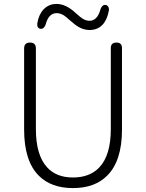

<svg xmlns="http://www.w3.org/2000/svg" viewBox="-20 -946 745 979"><path d="M352 13Q241 13 178 -50Q103 -125 103 -285V-699Q103 -729 133 -729Q163 -729 163 -699V-288Q163 -155 220 -93Q267 -41 352 -41Q438 -41 487 -93Q545 -155 545 -288V-701Q545 -729 574 -729Q602 -729 602 -701V-507V-285Q602 -125 526 -50Q463 13 352 13ZM437 -793Q407 -793 380 -809Q364 -818 337 -842Q316 -861 305 -868Q287 -879 269 -879Q229 -879 214 -825Q212 -815 204.5 -806.5Q197 -798 188 -799Q168 -801 170 -826Q177 -871 202 -898Q229 -926 268 -926Q315 -926 362 -883Q365 -881 370 -876Q390 -858 401 -851Q419 -840 436 -840Q475 -840 491 -894Q493 -905 500.5 -913.5Q508 -922 517.5 -921Q527 -920 532 -911.5Q537 -903 535 -892Q527 -846 503 -820Q477 -793 437 -793Z"/></svg>

Font: GenSenRounded TW L
Style: Regular
Weight: 300
Version: Version 1.501;PS 1;hotconv 16.6.51;makeotf.lib2.5.65220